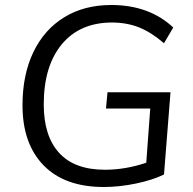

<svg xmlns="http://www.w3.org/2000/svg" viewBox="-20 -740 771 768"><path d="M410 -371H662L636 -42Q591 -20 524.5 -6Q458 8 395 8Q239 8 154.5 -78.5Q70 -165 70 -319Q70 -441 113.5 -531.5Q157 -622 237 -671Q317 -720 425 -720Q577 -720 673 -630L636 -567Q585 -611 536 -630.5Q487 -650 426 -650Q298 -649 226.5 -562Q155 -475 155 -322Q155 -196 216.5 -128.5Q278 -61 400 -61Q481 -61 565 -89L581 -306H404Z"/></svg>

Font: Muli
Style: Italic
Weight: 400
Italic angle: -4.541°
Designer: Vernon Adams
Foundry: Vernon Adams
Version: Version 2.001